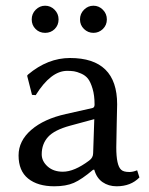

<svg xmlns="http://www.w3.org/2000/svg" viewBox="-20 -642 521 672"><path d="M104.5 -540.5Q91 -554 91 -574Q91 -594 105 -608Q119 -622 138 -622Q157 -622 171 -608Q185 -594 185 -574Q185 -554 171.5 -540.5Q158 -527 138 -527Q118 -527 104.5 -540.5ZM274 -540.5Q260 -554 260 -574Q260 -594 274 -608Q288 -622 307 -622Q326 -622 340 -608Q354 -594 354 -574Q354 -554 340 -540.5Q326 -527 307 -527Q288 -527 274 -540.5ZM310 -225 225 -202Q170 -187 148 -162.5Q126 -138 126 -102Q126 -78 146.5 -59.5Q167 -41 200 -41Q240 -41 292 -80Q306 -90 306 -106ZM310 -48H306Q266 -14 238.5 -2Q211 10 170 10Q112 10 78.5 -17Q45 -44 45 -98Q45 -149 89.5 -187.5Q134 -226 211 -243L304 -264Q311 -266 311 -276Q311 -308 304 -331.5Q297 -355 288 -366.5Q279 -378 264 -384.5Q249 -391 239 -392.5Q229 -394 215 -394Q158 -394 105 -309L92 -310L75 -377L78 -381Q147 -439 225 -439Q390 -439 390 -277Q390 -274 388.5 -208.5Q387 -143 387 -126Q387 -63 404 -48Q412 -40 433 -40Q445 -40 460 -46L468 -21Q438 10 388 10Q360 10 339 -4.5Q318 -19 310 -48Z"/></svg>

Font: Libertinus Sans
Style: Regular
Weight: 400
Designer: Philipp H. Poll
Foundry: Khaled Hosny
Version: Version 6.1